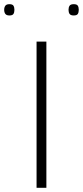

<svg xmlns="http://www.w3.org/2000/svg" viewBox="-39 -899 397 919"><path d="M136 0V-700H183V0ZM314 -825Q299 -825 294 -832.5Q289 -840 289 -852Q289 -864 294 -871.5Q299 -879 314 -879Q329 -879 333.5 -871.5Q338 -864 338 -852Q338 -840 333.5 -832.5Q329 -825 314 -825ZM6 -825Q-8 -825 -13.5 -832.5Q-19 -840 -19 -852Q-19 -864 -13.5 -871.5Q-8 -879 6 -879Q21 -879 25.5 -871.5Q30 -864 30 -852Q30 -840 25.5 -832.5Q21 -825 6 -825Z"/></svg>

Font: Georama ExtraExtended ExtraLight
Style: Regular
Weight: 200
Width: 8
Designer: Jean-Baptiste Levee
Foundry: Production Type
Version: Version 1.000